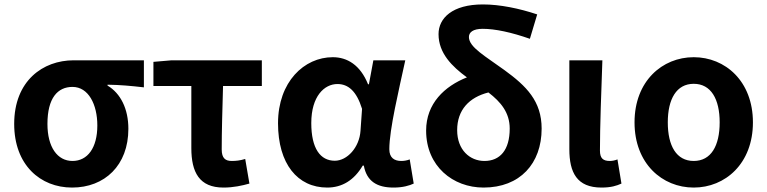

<svg xmlns="http://www.w3.org/2000/svg" viewBox="-20 -832 3459 866"><path d="M305 14C452 14 559 -86 559 -251C559 -341 524 -411 465 -446V-450C524 -449 567 -445 629 -438V-560H312C174 -560 44 -468 44 -273C44 -88 162 14 305 14ZM307 -106C239 -106 194 -168 194 -273C194 -390 240 -440 307 -440C379 -440 419 -361 419 -266C419 -165 375 -106 307 -106Z M988 14C1033 14 1073 5 1105 -4L1086 -115C1063 -108 1045 -106 1025 -106C997 -106 980 -118 980 -158C980 -236 983 -340 986 -444H1161V-560H754L672 -553V-444H843V-164C843 -55 879 14 988 14Z M1456 14C1523 14 1577 -19 1616 -85H1621C1634 -14 1681 14 1755 14C1797 14 1827 5 1846 -4L1828 -113C1815 -108 1802 -106 1790 -106C1759 -106 1736 -120 1736 -159C1736 -248 1779 -426 1808 -560H1664L1644 -452H1640C1605 -539 1546 -574 1481 -574C1352 -574 1234 -463 1234 -276C1234 -93 1322 14 1456 14ZM1490 -107C1425 -107 1384 -162 1384 -277C1384 -398 1443 -453 1502 -453C1550 -453 1588 -422 1613 -341L1606 -242C1601 -167 1546 -107 1490 -107Z M2161 14C2325 14 2423 -94 2423 -252C2423 -376 2354 -444 2255 -516C2170 -578 2095 -619 2095 -665C2095 -686 2113 -702 2157 -702C2214 -702 2287 -686 2370 -657L2403 -767C2322 -794 2235 -812 2158 -812C2020 -812 1958 -750 1958 -678C1958 -592 2019 -532 2086 -483C1985 -443 1902 -365 1902 -243C1902 -82 2023 14 2161 14ZM2183 -415C2239 -372 2279 -324 2279 -252C2279 -155 2235 -106 2165 -106C2099 -106 2042 -156 2042 -245C2042 -336 2096 -393 2183 -415Z M2693 14C2736 14 2761 6 2783 -4L2765 -113C2753 -108 2740 -106 2731 -106C2701 -106 2686 -117 2686 -153C2686 -258 2692 -423 2697 -560H2548V-159C2548 -54 2582 14 2693 14Z M3109 14C3251 14 3376 -94 3376 -280C3376 -466 3251 -574 3109 -574C2967 -574 2842 -466 2842 -280C2842 -94 2967 14 3109 14ZM3109 -106C3031 -106 2992 -174 2992 -280C2992 -385 3031 -454 3109 -454C3187 -454 3226 -385 3226 -280C3226 -174 3187 -106 3109 -106Z"/></svg>

Font: Noto Sans Mono CJK SC
Style: Bold
Weight: 700
Designer: Ryoko NISHIZUKA 西塚涼子 (kana, bopomofo & ideographs); Paul D. Hunt (Latin, Greek & Cyrillic); Sandoll Communications 산돌커뮤니
Foundry: Adobe
Version: Version 2.004;hotconv 1.0.118;makeotfexe 2.5.65603